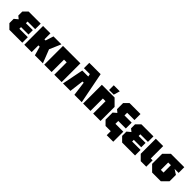

<svg xmlns="http://www.w3.org/2000/svg" viewBox="374 -2331 4052 4052"><g transform="rotate(45 2400.0 -305.0)"><path d="M120 0 20 -100V-228L102 -296L40 -346V-465L135 -560H495V-395H268V-345H475V-215H253V-165H505V0Z M565 0V-560H785V-381H819L876 -560H1113L1002 -301L1120 0H881L824 -201H785V0Z M1160 0V-560H1680V0H1460V-370H1380V0Z M1805 -700H2143L2280 0H2060L2018 -320H1982L1942 0H1720L1815 -480H1994L1982 -540H1805Z M2320 0V-560H2700L2840 -420V0H2620V-370H2540V0ZM2505 -590V-730H2685L2645 -590Z M2990 0 2895 -95V-306L2972 -371L2910 -423V-605L3005 -700H3333V-520H3115V-440H3330V-265H3105V-180H3340V120H3145V0Z M3485 0 3385 -100V-228L3467 -296L3405 -346V-465L3500 -560H3860V-395H3633V-345H3840V-215H3618V-165H3870V0Z M3930 -560H4150V-190H4205V0H4040L3930 -110Z M4250 -130V-430L4380 -560H4780V-390H4660L4770 -320V-130L4640 0H4380ZM4470 -170H4550V-390H4470Z"/></g></svg>

Font: Tektur SemiCondensed Black
Style: Regular
Weight: 900
Width: 4
Designer: Adam Jagosz
Foundry: Adam Jagosz
Version: Version 1.005;gftools[0.9.30]